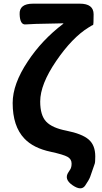

<svg xmlns="http://www.w3.org/2000/svg" viewBox="-20 -818 555 1046"><path d="M375 191Q327 158 353 120Q356 116 363 104.5Q370 93 370 73Q370 49 348 36.5Q326 24 257 9Q162 -11 113 -63Q49 -130 49 -257Q49 -360 131 -483Q208 -600 324 -688Q328 -691 323 -691Q318 -691 281 -690Q150 -688 119.5 -685Q89 -682 87 -740Q84 -798 160 -798H415Q490 -798 490 -740Q490 -682 487 -682Q484 -682 462 -668Q373 -613 286 -485.5Q199 -358 199 -265Q199 -190 231.5 -155.5Q264 -121 342 -106Q427 -89 463 -58Q499 -27 499 34Q499 66 496 74Q484 110 471 146Q465 162 444 193Q423 224 375 191Z"/></svg>

Font: Resource Han Rounded JP
Style: Bold
Weight: 700
Designer: Cyano Hao (round all glyphs); Ryoko NISHIZUKA 西塚涼子 (kana, bopomofo & ideographs); Paul D. Hunt (Latin, Greek & Cyrillic)
Foundry: Cyano Hao
Version: 0.990